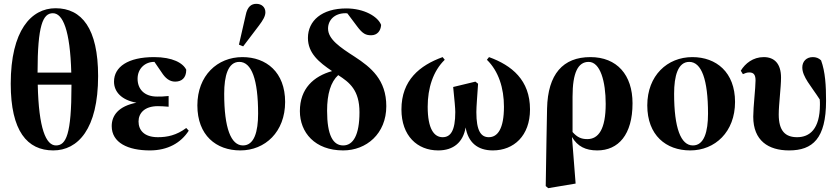

<svg xmlns="http://www.w3.org/2000/svg" viewBox="-20 -770 4380 1002"><path d="M258 15C386 15 492 -96 492 -373C492 -621 407 -727 270 -727C143 -727 36 -611 36 -333C36 -86 122 15 258 15ZM256 -701C308 -701 346 -612 352 -391H176C176 -639 204 -701 256 -701ZM272 -11C220 -11 182 -99 177 -328H353V-323C353 -68 325 -11 272 -11Z M762 15C855 15 924 -24 965 -88L952 -102C901 -64 853 -54 804 -54C731 -54 703 -92 703 -136C703 -179 734 -216 804 -216C822 -216 834 -215 860 -213V-269C834 -266 819 -266 800 -266C731 -266 698 -307 698 -359C698 -413 738 -447 784 -447H786L823 -393C842 -363 864 -344 894 -344C927 -344 952 -362 952 -406C935 -441 881 -472 784 -472C648 -472 575 -421 575 -344C575 -291 614 -248 692 -234C599 -216 563 -168 563 -112C563 -25 648 15 762 15Z M1234 15C1364 15 1468 -82 1468 -238C1468 -393 1370 -472 1245 -472C1115 -472 1010 -376 1010 -220C1010 -64 1108 15 1234 15ZM1248 -11C1185 -11 1150 -102 1150 -281C1150 -374 1170 -447 1229 -447C1293 -447 1327 -355 1327 -177C1327 -83 1307 -11 1248 -11ZM1227 -537 1249 -528 1331 -636C1353 -665 1365 -686 1365 -706C1365 -733 1345 -750 1318 -750C1293 -750 1271 -737 1262 -690Z M1771 15C1892 15 1996 -72 1996 -216C1996 -353 1917 -418 1831 -474C1755 -523 1692 -565 1692 -621C1692 -665 1726 -701 1783 -701C1786 -701 1789 -701 1793 -700L1844 -632C1873 -593 1890 -586 1917 -586C1949 -586 1967 -609 1969 -640C1952 -684 1880 -726 1787 -726C1660 -726 1587 -662 1587 -572C1587 -492 1645 -445 1713 -399C1617 -372 1545 -308 1545 -190C1545 -79 1623 15 1771 15ZM1687 -192C1687 -280 1706 -342 1745 -378C1804 -340 1856 -300 1856 -184C1856 -65 1823 -11 1771 -11C1718 -11 1687 -64 1687 -192Z M2267 15C2347 15 2397 -28 2410 -105C2423 -28 2471 15 2552 15C2661 15 2746 -61 2746 -199C2746 -352 2651 -429 2532 -472L2521 -458C2582 -399 2610 -310 2610 -213C2610 -98 2577 -54 2531 -54C2490 -54 2466 -87 2466 -185C2466 -213 2471 -272 2475 -333L2461 -344L2345 -316C2352 -246 2356 -205 2356 -185C2356 -87 2331 -54 2290 -54C2245 -54 2212 -98 2212 -213C2212 -310 2240 -399 2301 -458L2290 -472C2171 -429 2075 -352 2075 -199C2075 -61 2158 15 2267 15Z M2968 -265C2968 -392 2997 -447 3052 -447C3113 -447 3141 -344 3141 -228C3141 -95 3103 -44 3045 -44C3013 -44 2992 -54 2968 -81ZM2828 201 2841 212 2984 188 2965 -55C2994 -6 3036 15 3097 15C3207 15 3281 -67 3281 -231C3281 -379 3200 -472 3061 -472C2918 -472 2839 -383 2835 -204L2832 -45Z M3582 15C3712 15 3816 -82 3816 -238C3816 -393 3718 -472 3593 -472C3463 -472 3358 -376 3358 -220C3358 -64 3456 15 3582 15ZM3596 -11C3533 -11 3498 -102 3498 -281C3498 -374 3518 -447 3577 -447C3641 -447 3675 -355 3675 -177C3675 -83 3655 -11 3596 -11Z M4098 15C4221 15 4291 -47 4291 -244C4291 -323 4287 -395 4265 -455C4253 -467 4238 -472 4222 -472C4189 -472 4167 -450 4167 -418C4167 -369 4213 -321 4258 -251C4259 -241 4259 -232 4259 -224C4259 -96 4205 -54 4140 -54C4078 -54 4044 -87 4044 -173C4044 -224 4056 -314 4056 -365C4056 -438 4021 -472 3966 -472C3910 -472 3869 -439 3846 -401L3857 -383C3868 -388 3878 -392 3890 -392C3914 -392 3923 -379 3923 -350C3923 -311 3911 -212 3911 -161C3911 -36 3990 15 4098 15Z"/></svg>

Font: Source Serif 4 Display
Style: Bold
Weight: 700
Designer: Frank Grießhammer
Foundry: Adobe Systems Incorporated
Version: Version 4.004;hotconv 1.0.117;makeotfexe 2.5.65602